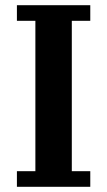

<svg xmlns="http://www.w3.org/2000/svg" viewBox="-20 -718 412 738"><path d="M45 -60H116V-638H45V-698H327V-638H256V-60H327V0H45Z"/></svg>

Font: IBM Plex Serif SemiBold
Style: Regular
Weight: 600
Designer: Mike Abbink, Paul van der Laan, Pieter van Rosmalen
Foundry: Bold Monday
Version: Version 2.5